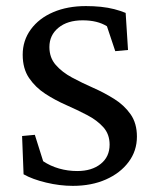

<svg xmlns="http://www.w3.org/2000/svg" viewBox="-20 -603 508 632"><path d="M219.7 8.8Q176.8 8.8 131.8 -2Q86.9 -12.7 57.6 -29.3L52.7 -155.3L94.7 -159.2L122.1 -72.3Q145.5 -56.6 174.3 -48.3Q203.1 -40 234.4 -40Q282.2 -40 311.5 -63.5Q340.8 -86.9 340.8 -127Q340.8 -161.1 320.3 -184.1Q299.8 -207 267.1 -224.1Q234.4 -241.2 197.8 -257.3Q161.1 -273.4 128.9 -294.4Q96.7 -315.4 75.7 -346.2Q54.7 -377 54.7 -422.9Q54.7 -469.7 81.5 -506.3Q108.4 -543 155.3 -563Q202.1 -583 262.7 -583Q288.1 -583 312 -580.6Q335.9 -578.1 356.4 -572.8Q377 -567.4 393.6 -560.5L401.4 -438.5L359.4 -434.6L332 -516.6Q300.8 -536.1 252 -536.1Q202.1 -536.1 172.4 -511.7Q142.6 -487.3 142.6 -448.2Q142.6 -413.1 163.6 -389.2Q184.6 -365.2 217.3 -347.7Q250 -330.1 286.6 -314Q323.2 -297.9 356 -277.3Q388.7 -256.8 409.7 -227.1Q430.7 -197.3 430.7 -153.3Q430.7 -106.4 403.3 -69.8Q376 -33.2 328.6 -12.2Q281.2 8.8 219.7 8.8Z"/></svg>

Font: Crimson Pro ExtraLight
Style: Regular
Weight: 400
Version: Version 1.002